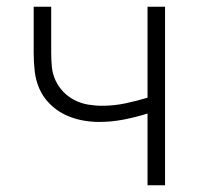

<svg xmlns="http://www.w3.org/2000/svg" viewBox="-20 -550 590 570"><path d="M418 0V-213Q383 -202 347 -195Q311 -188 274 -188Q247 -188 220.5 -193.5Q194 -199 170 -211Q146 -223 126.5 -243Q107 -263 96.5 -287.5Q86 -312 83 -339Q80 -366 80 -393V-530H132V-393Q132 -372 134 -351Q136 -330 145 -311Q154 -292 168.5 -277Q183 -262 202 -252.5Q221 -243 241.5 -239.5Q262 -236 283 -236Q318 -236 351.5 -243Q385 -250 418 -260V-530H470V0Z"/></svg>

Font: Lode Dark Term
Style: Regular
Weight: 400
Monospace: yes
Designer: Belleve Invis
Foundry: Belleve Invis
Version: Version 29.2.0